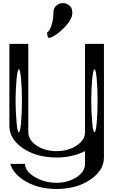

<svg xmlns="http://www.w3.org/2000/svg" viewBox="-20 -1041 790 1269"><path d="M89.8 -521.5Q83 -449.2 83 -375Q83 -300.8 89.8 -228.5Q95.7 -167 104.5 -167Q113.3 -167 119.1 -228.5Q125 -290 125 -375Q125 -460 119.1 -521.5Q113.3 -583 104.5 -583Q95.7 -583 89.8 -521.5ZM589.8 -521.5Q583 -449.2 583 -375Q583 -300.8 589.8 -228.5Q595.7 -167 604.5 -167Q613.3 -167 619.1 -228.5Q625 -290 625 -375Q625 -460 619.1 -521.5Q613.3 -583 604.5 -583Q595.7 -583 589.8 -521.5ZM667 -751V0Q667 85.9 575.2 147.5Q484.4 208 354.5 208Q240.2 208 155.3 161.1Q69.3 113.3 47.9 42H145.5Q145.5 90.8 210 128.9Q274.4 167 354.5 167Q429.7 167 486.3 129.9Q542 93.8 542 42V-42Q456.1 0 354.5 0Q222.7 0 132.8 -60.5Q42 -122.1 42 -209V-751H167V-168Q167 -116.2 221.7 -79.1Q276.4 -42 354.5 -42Q429.7 -42 486.3 -79.1Q542 -115.2 542 -168V-751ZM458 -958Q458 -919.9 423.8 -879.9Q386.7 -836.9 353.5 -814.5Q318.4 -791 306.6 -791Q300.8 -791 298.8 -793Q295.9 -795.9 294.9 -800.8Q293 -808.6 293 -809.6Q293 -810.5 292.5 -814Q292 -817.4 292 -820.3V-829.1Q303.7 -829.1 318.4 -868.2Q333 -908.2 333 -958Q333 -987.3 352.5 -1003.9Q372.1 -1020.5 395.5 -1020.5Q419.9 -1020.5 439.5 -1003.9Q458 -988.3 458 -958Z"/></svg>

Font: okolaksMetalik
Style: bold
Weight: 700
Width: 7
Version: Version 0.6